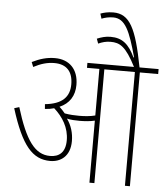

<svg xmlns="http://www.w3.org/2000/svg" viewBox="-59 -949 874 1002"><g transform="rotate(5 377.5 -448.0)"><path d="M337 -208C337 -250 325 -290 301 -323C321 -318 345 -317 368 -317C393 -317 422 -319 447 -325V0H473V-596H633V0H659V-596H755V-622H655C616 -825 580 -896 494 -896C465 -896 443 -890 427 -884L435 -858C452 -865 473 -870 496 -870C559 -870 585 -807 622 -672L619 -671C587 -739 552 -768 491 -768C464 -768 442 -761 420 -752L429 -727C449 -736 469 -742 493 -742C541 -742 573 -726 626 -622H382V-596H447V-352C420 -345 390 -343 363 -343C341 -343 314 -344 287 -349C278 -360 268 -371 257 -381C308 -403 335 -445 335 -502C335 -584 287 -632 212 -632C169 -632 133 -621 92 -601L102 -576C140 -596 174 -606 211 -606C276 -606 308 -568 308 -503C308 -437 270 -397 180 -388L182 -363C200 -364 216 -367 230 -371C276 -330 310 -276 310 -210C310 -146 277 -121 230 -121C150 -121 100 -191 48 -361L22 -353C82 -161 140 -95 233 -95C286 -95 337 -127 337 -208Z"/></g></svg>

Font: Noto Sans Condensed Thin
Style: Italic
Weight: 100
Width: 3
Italic angle: -12°
Designer: Monotype Design Team
Foundry: Monotype Imaging Inc.
Version: Version 2.013